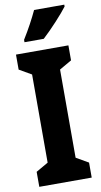

<svg xmlns="http://www.w3.org/2000/svg" viewBox="-101 -976 536 1021"><g transform="rotate(-10 166.5 -465.5)"><path d="M324 -921V-931H161C140 -886 114 -837 81 -784V-771H185C233 -815 297 -885 324 -921ZM308 0V-81L242 -119V-595L308 -633V-714H25V-633L91 -595V-119L25 -81V0Z"/></g></svg>

Font: Noto Sans Gujarati UI ExtraCondensed ExtraBold
Style: Regular
Weight: 800
Width: 2
Designer: Jelle Bosma - Monotype Design Team, Universal Thirst
Foundry: Monotype Imaging Inc.
Version: Version 2.106